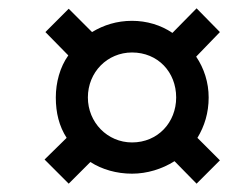

<svg xmlns="http://www.w3.org/2000/svg" viewBox="-20 -589 599 461"><path d="M145 -148 197 -200C225 -182 260 -172 297 -172C333 -172 369 -183 399 -202L452 -148L508 -204L454 -258C471 -286 481 -318 481 -355C481 -391 470 -425 451 -453L508 -512L452 -569L394 -510C366 -529 332 -539 297 -539C261 -539 229 -529 201 -512L145 -568L89 -512L144 -456C124 -428 114 -391 114 -355C114 -318 122 -286 140 -258L87 -206ZM297 -247C238 -247 191 -295 191 -355C191 -416 238 -463 297 -463C359 -463 403 -416 403 -355C403 -295 359 -247 297 -247Z"/></svg>

Font: Noto Serif Display Condensed Black
Style: Italic
Weight: 900
Width: 3
Italic angle: -12°
Designer: Monotype Design Team
Foundry: Monotype Imaging Inc.
Version: Version 2.009